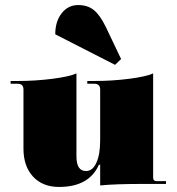

<svg xmlns="http://www.w3.org/2000/svg" viewBox="-20 -729 700 761"><path d="M436 -472 199 -593Q199 -644 224.5 -676.5Q250 -709 290 -709Q327 -709 351.5 -689.5Q376 -670 399 -623L460 -495ZM214 12Q149 12 111 -29Q73 -70 73 -140V-374Q73 -397 50 -397H22V-408H50Q119 -408 186.5 -416.5Q254 -425 283 -438V-109Q283 -51 321 -51Q347 -51 362 -84Q377 -117 377 -172V-374Q377 -397 354 -397H326V-408H354Q423 -408 490.5 -416.5Q558 -425 587 -438V-25Q587 -11 601 -11H638V0H545Q437 0 377 6V-76H372Q333 12 214 12Z"/></svg>

Font: Arapey Black-Display
Style: Regular
Weight: 900
Designer: Eduardo Rodriguez Tunni
Foundry: Eduardo Rodriguez Tunni
Version: Version 4.000